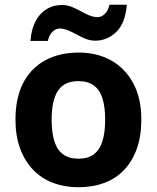

<svg xmlns="http://www.w3.org/2000/svg" viewBox="-20 -777 659 807"><path d="M574 -274Q574 -205.6 555.5 -153.1Q536.9 -100.5 502.5 -63.7Q468 -27 419 -8.5Q370 10 308.4 10Q251.2 10 202.6 -8.5Q154 -27 119 -63.5Q84 -100 64.5 -153Q45 -206 45 -274.2Q45 -364.7 77 -427.3Q109.1 -489.9 168.9 -522.9Q228.7 -556 311 -556Q388.4 -556 447.2 -523Q506 -490 540 -427.3Q574 -364.7 574 -274ZM197 -273.8Q197 -220 208.5 -183.5Q220 -147 245 -128.5Q270 -110 310 -110Q350 -110 374.5 -128.5Q399 -147 410.5 -183.5Q422 -220 422 -273.6Q422 -328 410.5 -364Q399 -400 374 -418Q349.1 -436 309.3 -436Q250 -436 223.5 -395.5Q197 -355 197 -273.8ZM108 -605Q111 -644 122.5 -672.5Q134 -701 152 -719.5Q170 -738 192.5 -747Q215 -756 241 -756Q261 -756 280.5 -748.5Q300 -741 318.5 -730.5Q337 -720 355 -712.5Q373 -705 391 -705Q406 -705 420 -718Q434 -731 440 -757H513Q507 -680 469 -643Q431 -606 380 -606Q360 -606 341 -613.5Q322 -621 303 -631.5Q284 -642 266 -649.5Q248 -657 230 -657Q215 -657 201 -644Q187 -631 181 -605Z"/></svg>

Font: Noto Sans Armenian
Style: Regular
Weight: 400
Designer: Monotype Design Team
Foundry: Monotype Imaging Inc.
Version: Version 2.007